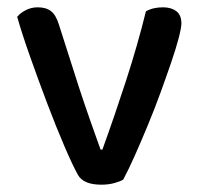

<svg xmlns="http://www.w3.org/2000/svg" viewBox="-20 -498 549 525"><path d="M426 -478Q448 -478 462 -467.5Q476 -457 476 -434Q476 -422 468.5 -393.5Q461 -365 448 -327Q435 -289 419 -245Q403 -201 385 -157.5Q367 -114 349.5 -74.5Q332 -35 317 -7Q309 -2 293 2.5Q277 7 257 7Q208 7 193 -20Q179 -45 156 -98.5Q133 -152 109 -215.5Q85 -279 62.5 -342.5Q40 -406 27 -452Q36 -463 51 -470.5Q66 -478 83 -478Q106 -478 119.5 -467.5Q133 -457 141 -431L196 -259Q202 -240 210 -217Q218 -194 226 -170.5Q234 -147 242 -125.5Q250 -104 255 -89H260Q294 -183 325 -278.5Q356 -374 379 -467Q398 -478 426 -478Z"/></svg>

Font: Baloo Chettan 2 Medium
Style: Regular
Weight: 500
Designer: Maithili Shingre, Unnati Kotecha and Ek Type
Foundry: Ek Type
Version: Version 1.640;hotconv 1.0.111;makeotfexe 2.5.65597; ttfautoh